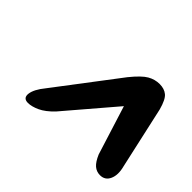

<svg xmlns="http://www.w3.org/2000/svg" viewBox="-85 -857 635 635"><g transform="rotate(45 232.5 -539.5)"><path d="M461.5 -439Q470 -406.5 460.2 -385Q450.5 -363.5 427 -363.5Q410.5 -363.5 398.2 -374Q386 -384.5 375.5 -409L321.5 -581L175 -409.5Q151 -384.5 128.8 -374.2Q106.5 -364 89.5 -364Q66.5 -364 69.2 -386.8Q72 -409.5 97 -440L262 -657Q292 -694 311.8 -705.2Q331.5 -716.5 353.5 -716.5Q375.5 -716.5 389.2 -705.2Q403 -694 413 -657Z"/></g></svg>

Font: Fraunces 72pt Soft Black
Style: Italic
Weight: 900
Italic angle: -16°
Version: Version 1.000;[b76b70a41]